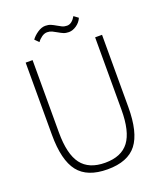

<svg xmlns="http://www.w3.org/2000/svg" viewBox="-163 -1007 947 1122"><g transform="rotate(-20 310.5 -446.5)"><path d="M166 -849Q180 -869 205 -886Q230 -903 254 -903Q273 -903 288 -896.5Q303 -890 317 -881.5Q331 -873 344.5 -866.5Q358 -860 375 -860Q391 -860 404.5 -871Q418 -882 428 -900L455 -880Q444 -854 420 -837.5Q396 -821 372 -821Q353 -821 338 -827.5Q323 -834 309 -842.5Q295 -851 281 -857.5Q267 -864 251 -864Q234 -864 217.5 -852.5Q201 -841 190 -825ZM311 10Q185 10 129 -61.5Q73 -133 73 -291V-740H116V-290Q116 -155 163 -93Q210 -31 311 -31Q412 -31 458.5 -93Q505 -155 505 -290V-740H548V-291Q548 -133 492.5 -61.5Q437 10 311 10Z"/></g></svg>

Font: Encode Sans Compressed
Style: ExtraLight
Weight: 200
Designer: Pablo Impallari, Andres Torresi
Foundry: Pablo Impallari, Andres Torresi
Version: Version 1.000; ttfautohint (v1.00) -l 8 -r 50 -G 200 -x 14 -